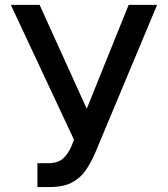

<svg xmlns="http://www.w3.org/2000/svg" viewBox="-20 -747 680 777"><path d="M181.1 9.9H131.4V-86.6H175.1Q215.9 -86.6 236.7 -106.9Q257.5 -127.1 269.2 -155.5L279.5 -181.5L23.8 -727.3H140.3L331 -306.8L500.7 -727.3H615.8L364.3 -126.1Q348.4 -89.8 327.6 -58.9Q306.8 -28.1 272.4 -9.1Q237.9 9.9 181.1 9.9Z"/></svg>

Font: Linik Sans Medium
Style: Regular
Weight: 500
Designer: Rasmus Andersson (font), Cristiano Sobral (main changes)
Foundry: rsms
Version: Version 3.018;June 1, 2022;FontCreator 14.0.0.2814 64-bit; t